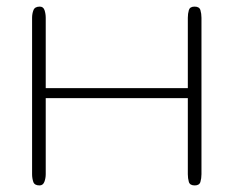

<svg xmlns="http://www.w3.org/2000/svg" viewBox="-20 -564 710 584"><path d="M100.1 0Q85 0 81.3 -10.7Q77.6 -21.5 77.6 -34.2V-509.8Q77.6 -522.5 81.8 -533.2Q85.9 -543.9 101.1 -543.9Q111.8 -543.9 115.5 -533Q119.1 -522 119.1 -509.8V-295.9H551.3V-509.8Q551.3 -522.5 554.4 -533.2Q557.6 -543.9 571.8 -543.9Q586.4 -543.9 589.6 -533.2Q592.8 -522.5 592.8 -509.8V-34.2Q592.8 -21.5 589.6 -10.7Q586.4 0 572.3 0Q557.6 0 554.4 -10.7Q551.3 -21.5 551.3 -34.2V-265.6H119.1V-34.2Q119.1 -22 115 -11Q110.8 0 100.1 0Z"/></svg>

Font: Gruppo
Style: Regular
Weight: 400
Designer: Vernon Adams
Foundry: Vernon Adams
Version: Version 1.001; ttfautohint (v1.8.4.7-5d5b);gftools[0.9.28]